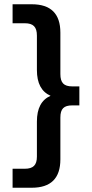

<svg xmlns="http://www.w3.org/2000/svg" viewBox="-20 -751 432 900"><path d="M39 129H129C218 129 263 85 263 -4V-200C263 -241 279 -257 319 -257H352V-346H319C279 -346 263 -363 263 -404V-598C263 -687 218 -731 129 -731H39V-642H96C136 -642 153 -625 153 -584V-423C153 -361 174 -321 217 -302C174 -283 153 -243 153 -181V-17C153 23 136 40 96 40H39Z"/></svg>

Font: LaHaus Display SemiBold
Style: Regular
Weight: 600
Designer: We are Make, BastardaType, Dalton Maag Ltd
Foundry: BastardaType, Dalton Maag Ltd
Version: Version 3.100;Glyphs 3.3 (3331)